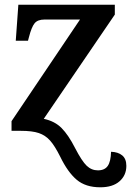

<svg xmlns="http://www.w3.org/2000/svg" viewBox="-20 -556 557 816"><path d="M236 110Q213 64 193 41.5Q173 19 145 9.5Q117 0 68 0H29V-41L320 -473H169Q140 -473 127 -457Q114 -441 103 -398L99 -383H47L58 -536H468V-494L166 -51Q213 -41 242 -11.5Q271 18 299 73Q328 129 348.5 148.5Q369 168 396 168Q425 168 438 149Q451 130 452 89Q482 90 499.5 104.5Q517 119 517 149Q517 189 488 214.5Q459 240 406 240Q344 240 306 208Q268 176 236 110Z"/></svg>

Font: Noto Serif SemiBold
Style: Regular
Weight: 600
Designer: Monotype Design Team
Foundry: Monotype Imaging Inc.
Version: Version 1.001